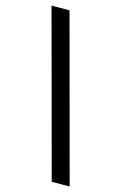

<svg xmlns="http://www.w3.org/2000/svg" viewBox="-131 -818 621 983"><g transform="rotate(15 179.5 -326.5)"><path d="M249 109.4 14.6 -761.7H109.9L344.2 109.4Z"/></g></svg>

Font: Inter 20pt Medium
Style: Regular
Weight: 500
Version: Version 4.001;git-66647c0bb